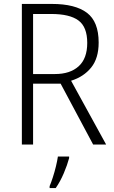

<svg xmlns="http://www.w3.org/2000/svg" viewBox="-20 -734 578 975"><path d="M244 -714Q362 -714 421.5 -669Q481 -624 481 -518Q481 -438 443 -391Q405 -344 341 -324L519 0H453L288 -309H148V0H91V-714ZM240 -663H148V-358H259Q336 -358 379.5 -397.5Q423 -437 423 -516Q423 -597 378.5 -630Q334 -663 240 -663ZM331 69Q322 103 304 145.5Q286 188 263 221H232V211Q239 195 248 167.5Q257 140 264 111Q271 82 274 61H331Z"/></svg>

Font: Noto Sans Gurmukhi UI SemiCondensed Light
Style: Regular
Weight: 300
Width: 4
Designer: Jelle Bosma - Monotype Design Team
Foundry: Monotype Imaging Inc.
Version: Version 2.004; ttfautohint (v1.8.4.7-5d5b)